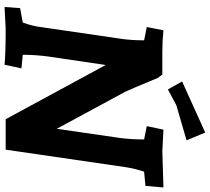

<svg xmlns="http://www.w3.org/2000/svg" viewBox="-60 -878 943 864"><g transform="rotate(90 412.0 -446.5)"><path d="M213 -705H316L331 -685Q383 -559 394 -537L560 -230L601 -512Q608 -564 608 -623L548 -635L564 -710L661 -705L824 -710L817 -629L753 -623Q739 -580 733 -542L654 0H517L273 -450L235 -193Q227 -134 227 -77L288 -71L272 5Q221 0 109 0L12 5L17 -65L82 -77Q99 -124 103 -163L154 -512Q162 -562 162 -623L102 -635L117 -710Q165 -705 213 -705ZM577 -898 612 -814Q473 -774 454 -768L383 -730L347 -794Z"/></g></svg>

Font: Andada SC
Style: Bold Italic
Weight: 700
Italic angle: -8.29999°
Designer: Carolina Giovagnoli
Foundry: Carolina Giovagnoli
Version: Version 1.003